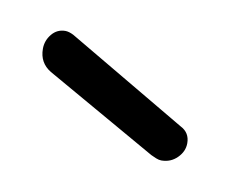

<svg xmlns="http://www.w3.org/2000/svg" viewBox="-30 -728 193 161"><g transform="rotate(10 66.5 -647.5)"><path d="M114 -601Q112 -601 109.5 -602Q107 -603 105 -604L10 -658Q0 -664 0 -676Q0 -683 4.5 -688.5Q9 -694 16 -694Q19 -694 23 -692L125 -632Q133 -628 133 -619Q133 -612 127.5 -606.5Q122 -601 114 -601Z"/></g></svg>

Font: Dosis ExtraLight ExtraLight
Style: Regular
Weight: 250
Version: Version 3.001; ttfautohint (v1.8.2)